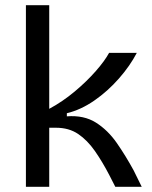

<svg xmlns="http://www.w3.org/2000/svg" viewBox="-20 -721 588 741"><path d="M80 0V-701H170V-301Q222 -329 268.5 -368Q315 -407 350 -447Q385 -487 401 -517H508Q482 -467 439 -418Q396 -369 344 -333Q292 -297 238 -284V-272Q304 -277 350 -248Q396 -219 430.5 -169.5Q465 -120 496 -63L527 0H425L402 -45Q375 -97 346 -138.5Q317 -180 281.5 -204Q246 -228 196 -228H170V0Z"/></svg>

Font: Bricolage Grotesque 12pt
Style: Regular
Weight: 400
Designer: Mathieu Triay
Foundry: Atelier Triay
Version: Version 1.001; ttfautohint (v1.8.4.7-5d5b);gftools[0.9.33.de